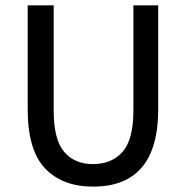

<svg xmlns="http://www.w3.org/2000/svg" viewBox="-20 -675 685 707"><path d="M177.7 -655.3V-268.1Q177.7 -161.1 216.1 -116Q254.4 -70.8 322.3 -70.8Q391.6 -70.8 431.4 -116Q471.2 -161.1 471.2 -268.1V-655.3H562.5V-272Q562.5 12.2 322.3 12.2Q210 12.2 146 -54.9Q82 -122.1 82 -272V-655.3Z"/></svg>

Font: Varta SemiBold
Style: Regular
Weight: 600
Designer: Joana Correia, Viktoriya Grabowska, Eben Sorkin
Foundry: Sorkin Type
Version: Version 1.003; ttfautohint (v1.3) -l 8 -r 24 -G 200 -x 12 -H